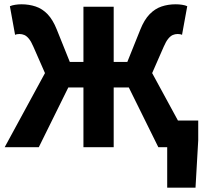

<svg xmlns="http://www.w3.org/2000/svg" viewBox="-20 -683 953 891"><path d="M755.9 188V0H726.9V-123.6H899.9V-31.8L887.3 188ZM1.8 0 188.7 -343.8 134.7 -466.8Q124.6 -490.4 114.3 -503Q104 -515.7 93.2 -520.5Q82.4 -525.2 70 -525.2Q64.4 -525.2 58.9 -524.2Q53.4 -523.2 50 -521.2L25.9 -654.1Q35.8 -658.6 50.4 -660.8Q65 -663.1 79.2 -663.1Q114.7 -663.1 145.5 -652.8Q176.3 -642.6 200.9 -617Q225.4 -591.4 243.5 -546L303.9 -395.7H367.2V-651.8H507.6V-395.7H570.9L631.3 -546Q649.4 -591.4 674.3 -617Q699.2 -642.6 729.6 -652.8Q760 -663.1 795.6 -663.1Q810.6 -663.1 825.3 -660.8Q839.9 -658.6 848.9 -654.1L824.7 -521.2Q821.6 -523.2 816.1 -524.2Q810.6 -525.2 804.7 -525.2Q792.4 -525.2 781.6 -520.5Q770.8 -515.7 760.5 -503Q750.2 -490.4 740 -466.8L686.1 -343.8L873 0H714.7L577.8 -277H507.6V0H367.2V-277H296.9L160.1 0Z"/></svg>

Font: Source Sans 3 Variable
Style: Regular
Weight: 200
Designer: Paul D. Hunt
Foundry: Adobe Systems Incorporated
Version: Version 3.026